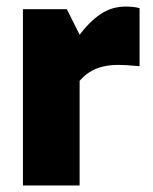

<svg xmlns="http://www.w3.org/2000/svg" viewBox="-20 -566 467 586"><path d="M50 -538H184L223 -460Q253 -500 287 -523Q321 -546 364 -546Q389 -546 406 -541V-364Q362 -368 341 -368Q302 -368 273 -356Q244 -344 223 -319V0H50Z"/></svg>

Font: Exo ExtraBold
Style: Regular
Weight: 800
Designer: Natanael Gama
Foundry: Natanael Gama
Version: Version 1.500